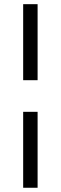

<svg xmlns="http://www.w3.org/2000/svg" viewBox="-20 -740 288 910"><path d="M89.8 -720.2H158.2V-359.9H89.8ZM89.8 149.9V-210H158.2V149.9Z"/></svg>

Font: TASA Orbiter Text
Style: Regular
Weight: 400
Designer: Weizhong Zhang
Version: Version 1.000;Glyphs 3.1.2 (3151)